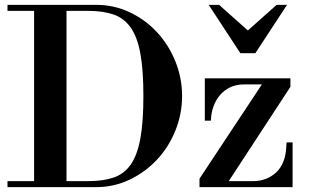

<svg xmlns="http://www.w3.org/2000/svg" viewBox="-20 -774 1279 794"><path d="M377 -754Q452 -754 517 -723Q582 -692 630 -640Q678 -588 705.5 -519.5Q733 -451 733 -377Q733 -303 705.5 -234.5Q678 -166 629.5 -114Q581 -62 516 -31Q451 0 376 0H11V-25H121V-729H11V-754ZM255 -729V-25H346Q407 -25 450.5 -40Q494 -55 521 -94Q548 -133 560.5 -201.5Q573 -270 573 -377Q573 -484 560.5 -552.5Q548 -621 520.5 -660Q493 -699 449.5 -714Q406 -729 345 -729ZM827 -450H1181V-415L926 -25H1027Q1083 -25 1122 -61Q1161 -97 1164 -169L1165 -185H1190V0H805V-35L1063 -425H990Q957 -425 932 -413Q907 -401 889.5 -380.5Q872 -360 862.5 -333Q853 -306 852 -275H827ZM1167 -754 1036 -554H974L843 -754H886L1005 -648L1124 -754Z"/></svg>

Font: Libre Bodoni
Style: Regular
Weight: 400
Designer: Pablo Impallari, Rodrigo Fuenzalida
Foundry: Pablo Impallari, Rodrigo Fuenzalida
Version: Version 1.001; ttfautohint (v1.5.65-e2d9)